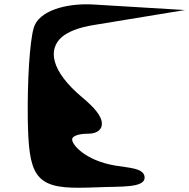

<svg xmlns="http://www.w3.org/2000/svg" viewBox="-20 -855 886 899"><path d="M356 24C380 24 406 23 435 22C542 17 661 27 657 -26C654 -69 580 -69 518 -80C377 -104 313 -181 318 -205C320 -212 332 -229 395 -229C414 -229 434 -234 447 -248C455 -257 457 -267 457 -276C457 -312 420 -353 365 -399C216 -524 204 -625 270 -682C300 -707 350 -727 420 -738L846 -808L416 -834C285 -841 161 -803 138 -725C119 -660 108 -479 110 -302C114 -40 139 27 356 24Z"/></svg>

Font: Venom Sans
Style: Bd
Weight: 700
Version: Version 1.001